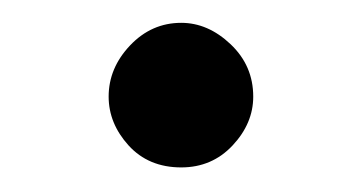

<svg xmlns="http://www.w3.org/2000/svg" viewBox="-20 -395 308 164"><path d="M134.8 -252Q106.9 -252 89.8 -270.8Q72.8 -289.6 72.8 -312.5Q72.8 -336.9 91.1 -356.2Q109.4 -375.5 134.8 -375.5Q157.7 -375.5 177 -357.2Q196.3 -338.9 196.3 -312.5Q196.3 -289.6 178.7 -270.8Q161.1 -252 134.8 -252Z"/></svg>

Font: Kurinto Seri
Style: Regular
Weight: 400
Designer: Kurinto was developed by Clint Goss from a range of fonts that are compatible with the SIL Open Font License Version 1.1
Foundry: Clinton F. Goss
Version: Version 2.196; July 25, 2020